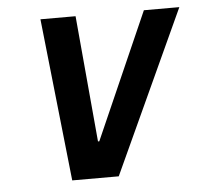

<svg xmlns="http://www.w3.org/2000/svg" viewBox="-42 -544 615 588"><g transform="rotate(-5 265.0 -250.0)"><path d="M157 0 103 -500H211L246 -112H250L421 -500H530L300 0Z"/></g></svg>

Font: Cuprum SemiBold
Style: Italic
Weight: 600
Italic angle: -10°
Version: Version 3.000